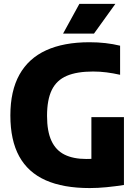

<svg xmlns="http://www.w3.org/2000/svg" viewBox="-20 -970 718 1000"><path d="M447 9.5Q309.5 9.5 217.8 -31.2Q126 -72 80 -155.8Q34 -239.5 34 -369Q34 -496.5 81.2 -581.2Q128.5 -666 220.2 -708Q312 -750 446 -750Q490 -750 529.2 -745.5Q568.5 -741 605.5 -732V-580.5Q570 -588.5 535.5 -593Q501 -597.5 464.5 -597.5Q380.5 -597.5 327.8 -575Q275 -552.5 250 -501.8Q225 -451 225 -366.5Q225 -286 248 -236.5Q271 -187 316.5 -164.5Q362 -142 429.5 -142Q453.5 -142 478.5 -144Q503.5 -146 523.5 -149L456 -92V-360H625.5V-6.5Q580.5 0.5 535 5Q489.5 9.5 447 9.5ZM308.5 -795 393.5 -950H581L469.5 -795Z"/></svg>

Font: Encode Sans SC SemiCondensed ExtraBold
Style: Regular
Weight: 800
Width: 4
Designer: Multiple Designers
Foundry: Impallari Type
Version: Version 3.002